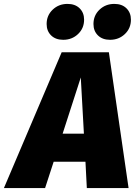

<svg xmlns="http://www.w3.org/2000/svg" viewBox="-83 -964 692 984"><path d="M355 -135H192L148 0H-63L233 -696H475L576 0H362ZM347 -279 331 -567 238 -279ZM156 -841Q156 -885 187 -914.5Q218 -944 263 -944Q302 -944 325 -921.5Q348 -899 348 -863Q348 -819 317 -789.5Q286 -760 241 -760Q202 -760 179 -782.5Q156 -805 156 -841ZM396 -841Q396 -885 427 -914.5Q458 -944 503 -944Q542 -944 565 -921.5Q588 -899 588 -863Q588 -819 557 -789.5Q526 -760 481 -760Q442 -760 419 -782.5Q396 -805 396 -841Z"/></svg>

Font: FiraGO Heavy
Style: Italic
Weight: 900
Italic angle: -8°
Designer: bBox Type GmbH
Foundry: bBox Type GmbH
Version: Version 1.001